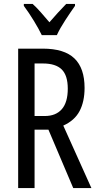

<svg xmlns="http://www.w3.org/2000/svg" viewBox="-20 -963 501 983"><path d="M199 -714Q309 -714 361 -664Q413 -614 413 -513Q413 -443 387.5 -394.5Q362 -346 304 -320L448 0H355L228 -299H157V0H73V-714ZM200 -638H157V-369H209Q266 -369 296.5 -404Q327 -439 327 -509Q327 -577 296 -607.5Q265 -638 200 -638ZM194 -783Q178 -816 153 -857Q128 -898 102 -933V-943H147Q166 -926 188.5 -900.5Q211 -875 233 -849Q259 -879 276.5 -898Q294 -917 319 -943H364V-933Q342 -902 314.5 -860Q287 -818 271 -783Z"/></svg>

Font: Noto Sans Khmer ExtraCondensed
Style: Regular
Weight: 400
Width: 2
Designer: Danh Hong and the Monotype Design Team
Foundry: Monotype Imaging Inc.
Version: Version 2.004; ttfautohint (v1.8.4.7-5d5b)